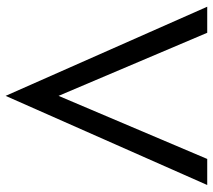

<svg xmlns="http://www.w3.org/2000/svg" viewBox="-58 -682 775 700"><g transform="rotate(90 330.0 -332.5)"><path d="M330 -158 560 -700H655L330 35L5 -700H100Z"/></g></svg>

Font: renner_400book
Style: Book
Weight: 400
Version: Version 003.000 ; ttfautohint (v0.97) -l 8 -r 50 -G 200 -x 1